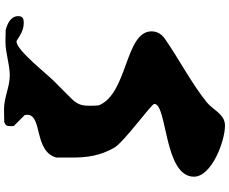

<svg xmlns="http://www.w3.org/2000/svg" viewBox="-110 -816 1115 934"><g transform="rotate(90 447.0 -349.5)"><path d="M347 160C404 160 454 188 513 188C522 188 564 187 573 187C593 180 594 174 594 154C594 150 594 140 593 140L540 87C540 86 539 79 539 75C539 0 717 44 747 -67V-140C747 -219 738 -278 700 -347C673 -395 486 -529 486 -543C486 -607 840 -589 840 -736C840 -822 667 -887 592 -887C536 -887 518 -832 480 -800C394 -729 256 -656 167 -593C146 -578 133 -556 133 -530C133 -400 436 -415 493 -273C494 -268 495 -242 495 -237C495 -200 494 -178 467 -147C454 -133 393 -73 380 -60C344 -26 226 127 183 127H180C145 105 125 92 90 92C71 92 59 98 59 119C59 155 96 172 127 180C135 180 175 181 183 181C240 181 292 160 347 160Z"/></g></svg>

Font: CISF Camouflage Kit
Style: Ste
Weight: 400
Designer: Robert Jablonski, Jasper
Foundry: Cannot Into Space Fonts
Version: Version 1.27